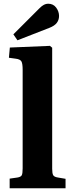

<svg xmlns="http://www.w3.org/2000/svg" viewBox="-20 -1014 397 1034"><path d="M32 0V-52L74 -58Q92 -61 97 -70Q102 -79 102 -107V-638Q102 -671 95.5 -683Q89 -695 64 -698L28 -703L33 -758L249 -767L261 -757V-105Q261 -80 266.5 -70.5Q272 -61 292 -58L333 -51V0ZM74 -797 52 -829 192 -969Q206 -983 217 -988.5Q228 -994 239 -994Q267 -994 282.5 -973Q298 -952 298 -928Q298 -907 286 -891Q274 -875 246 -864Z"/></svg>

Font: Literata 36pt
Style: Bold
Weight: 700
Designer: Latin by Veronika Burian and Jose Scaglione. Greek by Irene Vlachou. Cyrillic by Vera Evstafieva.
Foundry: TypeTogether
Version: Version 3.002